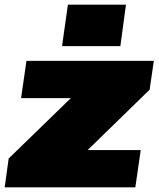

<svg xmlns="http://www.w3.org/2000/svg" viewBox="-25 -800 677 820"><path d="M12 -123 361 -462 372 -381H65L88 -540H632L614 -417L261 -73L253 -159H576L553 0H-5ZM513 -780 489 -603H240L265 -780Z"/></svg>

Font: Pathway Extreme SemiCondensed Black
Style: Italic
Weight: 900
Width: 4
Italic angle: -8°
Version: Version 1.001;gftools[0.9.26]